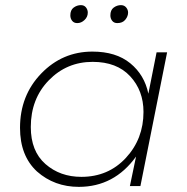

<svg xmlns="http://www.w3.org/2000/svg" viewBox="-20 -725 727 748"><path d="M287 3Q192 3 124 -57Q58 -118 58 -227Q58 -353 140.5 -438.5Q223 -524 340 -524Q432 -524 487.5 -478.5Q543 -433 558 -360L590 -521H631L527 0H486L510 -115Q425 3 287 3ZM297 -36Q402 -36 470.5 -110Q539 -184 539 -289Q539 -372 487 -428Q435 -484 341 -484Q240 -484 170 -412Q100 -340 100 -230Q100 -136 157 -86Q214 -36 297 -36ZM281 -635Q268 -635 261 -644Q254 -653 254 -665Q254 -686 267 -695.5Q280 -705 295 -705Q308 -705 315 -696Q322 -687 322 -676Q322 -659 309.2 -647Q296.5 -635 281 -635ZM437 -635Q424 -635 417 -644Q410 -653 410 -665Q410 -686 423 -695.5Q436 -705 451 -705Q464 -705 471.5 -696Q479 -687 479 -676Q479 -661.5 468.2 -648.2Q457.5 -635 437 -635Z"/></svg>

Font: Argentum Sans ExtraLight
Style: Italic
Weight: 200
Italic angle: -11°
Designer: Julieta Ulanovsky (font), Cristiano Sobral (main changes and remaster)
Foundry: Julieta Ulanovsky (font), Cristiano Sobral (main changes and remaster)
Version: Version 2.007;June 15, 2022;FontCreator 14.0.0.2814 64-bit; 